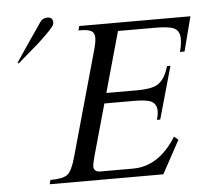

<svg xmlns="http://www.w3.org/2000/svg" viewBox="-51 -766 894 821"><g transform="rotate(-5 396.0 -355.5)"><path d="M617.2 0H129.4L134.3 -18.1Q188 -18.1 207.8 -33.4Q227.5 -48.8 243.2 -106L369.6 -557.6Q378.4 -589.4 378.4 -606.9Q378.4 -629.9 361.3 -637.7Q347.7 -645 309.1 -644.5L314.5 -663.1H791.5L753.4 -515.1H733.9Q742.7 -549.3 742.2 -571.3Q742.2 -606 716.3 -617.7Q694.8 -627 638.7 -627.4H477.5L404.8 -367.7H536.6Q596.2 -367.7 622.1 -381.8Q656.7 -400.9 673.3 -459.5H688L624.5 -234.4H610.4Q616.7 -255.9 616.7 -271.5Q616.7 -304.7 589.8 -315.4Q570.3 -323.2 522.5 -323.7H392.6L331.1 -104.5Q321.8 -69.3 321.8 -59.6Q322.8 -35.6 350.1 -35.6H490.7Q601.6 -35.6 676.8 -156.7L694.3 -141.6ZM130.9 -602.5Q127.9 -600.1 42 -525.9L38.1 -529.8Q74.7 -585 149.9 -694.3Q161.6 -710.9 181.2 -710.9Q205.1 -710.9 205.1 -688Q205.1 -684.1 204.1 -681.2Q200.7 -666 130.9 -602.5Z"/></g></svg>

Font: Accordance
Style: Italic
Weight: 400
Italic angle: -11°
Version: Version 1.2 (build January 31, 2020) Miklal Software Solutio